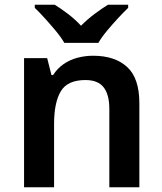

<svg xmlns="http://www.w3.org/2000/svg" viewBox="-20 -786 682 806"><path d="M371 -552Q462 -552 513.5 -505Q565 -458 565 -353V0H439V-328Q439 -389 415 -419.5Q391 -450 339 -450Q263 -450 235 -402.5Q207 -355 207 -265V0H81V-542H178L196 -471H203Q221 -499 247 -517Q273 -535 305 -543.5Q337 -552 371 -552ZM250 -606Q237 -629 214.5 -656Q192 -683 168.5 -709Q145 -735 126 -753V-766H210Q236 -750 265.5 -727.5Q295 -705 320 -678Q347 -705 377 -727.5Q407 -750 433 -766H518V-753Q499 -735 475 -709Q451 -683 428.5 -656Q406 -629 393 -606Z"/></svg>

Font: Noto Sans Devanagari SemiBold
Style: Regular
Weight: 600
Version: Version 2.003